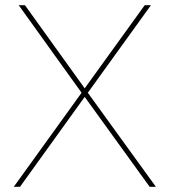

<svg xmlns="http://www.w3.org/2000/svg" viewBox="-20 -719 663 739"><path d="M52 -699H76L306 -379L537 -699H561L318 -362L580 0H556L306 -346L57 0H33L294 -362Z"/></svg>

Font: Alexandria Thin
Style: Regular
Weight: 250
Designer: Mohamed Gaber
Foundry: Kief Type Foundry
Version: Version 5.100